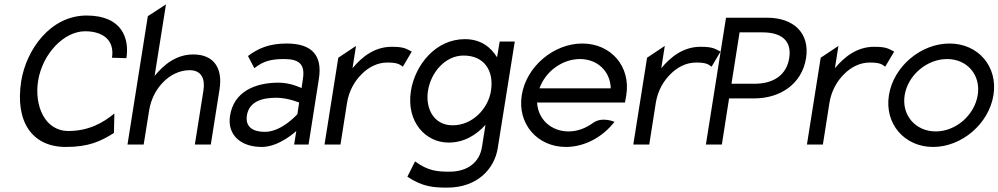

<svg xmlns="http://www.w3.org/2000/svg" viewBox="-20 -661 4566 878"><path d="M77 -290C48 -104 127 11 281 11C386 11 441 -15 501 -53L503 -142C451 -99 385 -62 293 -62C183 -62 137 -180 154 -290C174 -416 273 -518 369 -518C451 -518 505 -477 492 -397L558 -395C572 -482 541 -590 376 -590C210 -590 100 -433 77 -290Z M563 0H637L662 -156C671 -212 697 -257 729 -288C757 -316 799 -340 847 -340C902 -340 919 -300 910 -245L871 0H944L984 -253C999 -348 959 -412 864 -412C786 -412 730 -366 687 -314L739 -641L656 -587Z M1032 -132C1018 -45 1080 11 1177 11C1258 11 1335 -62 1335 -62L1325 0H1391L1438 -299C1456 -410 1404 -462 1291 -462C1211 -462 1161 -440 1114 -405L1143 -349C1184 -382 1221 -391 1280 -391C1349 -391 1376 -366 1365 -299L1359 -258C1359 -258 1311 -283 1254 -283C1145 -283 1049 -241 1032 -132ZM1109 -133C1119 -197 1179 -214 1243 -214C1297 -214 1348 -192 1348 -192L1340 -139C1340 -139 1269 -58 1191 -58C1136 -58 1101 -81 1109 -133Z M1464 0H1537L1567 -191C1576 -247 1603 -292 1635 -323C1663 -351 1703 -375 1751 -375C1796 -375 1806 -368 1822 -356L1863 -425C1837 -438 1829 -447 1771 -447C1693 -447 1635 -401 1592 -349L1608 -451L1527 -397Z M1859 -245C1837 -103 1927 -9 2031 -9C2104 -9 2159 -45 2200 -90L2184 11C2173 83 2116 124 2036 124C1983 124 1939 122 1878 77L1843 147C1911 193 1963 197 2025 197C2163 197 2241 111 2256 17L2334 -471H2265L2253 -399C2225 -444 2180 -482 2106 -482C1972 -482 1878 -364 1859 -245ZM1937 -245C1950 -330 2016 -407 2100 -407C2194 -407 2240 -338 2225 -245C2213 -167 2143 -88 2050 -88C1962 -88 1925 -167 1937 -245Z M2366 -226C2345 -95 2437 11 2568 11C2654 11 2737 -35 2790 -104C2790 -104 2733 -129 2692 -99C2659 -75 2621 -60 2580 -60C2500 -60 2440 -116 2436 -192H2838L2844 -226C2865 -357 2774 -462 2643 -462C2512 -462 2387 -357 2366 -226ZM2447 -257C2474 -334 2551 -391 2632 -391C2713 -391 2771 -334 2773 -257Z M2876 0H2949L2979 -191C2988 -247 3015 -292 3047 -323C3075 -351 3115 -375 3163 -375C3208 -375 3218 -368 3234 -356L3275 -425C3249 -438 3241 -447 3183 -447C3105 -447 3047 -401 3004 -349L3020 -451L2939 -397Z M3208 0H3281L3314 -211H3429C3547 -211 3647 -276 3666 -395C3684 -510 3609 -580 3488 -580H3300ZM3325 -278 3362 -513H3467C3552 -513 3602 -476 3589 -395C3576 -315 3514 -278 3430 -278Z M3670 0H3743L3773 -191C3782 -247 3809 -292 3841 -323C3869 -351 3909 -375 3957 -375C4002 -375 4012 -368 4028 -356L4069 -425C4043 -438 4035 -447 3977 -447C3899 -447 3841 -401 3798 -349L3814 -451L3733 -397Z M4045 -226C4024 -95 4116 11 4247 11C4378 11 4502 -95 4523 -226C4544 -357 4453 -462 4322 -462C4191 -462 4066 -357 4045 -226ZM4117 -226C4132 -318 4219 -391 4311 -391C4403 -391 4466 -318 4451 -226C4436 -134 4351 -60 4259 -60C4167 -60 4102 -134 4117 -226Z"/></svg>

Font: Charger Pro
Style: Obl
Weight: 400
Designer: Jasper
Foundry: Cannot Into Space Fonts
Version: Version 1.09